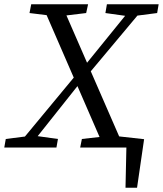

<svg xmlns="http://www.w3.org/2000/svg" viewBox="-40 -690 762 898"><path d="M499 0H599L552 -40L547 188H601L634 -39L499 -54V0ZM-20 0H224L231 -40L123 -55H105L-13 -40L-20 0ZM34 0H94L330 -297L337 -306H362L324 -350L34 0ZM98 -629 220 -614H239L363 -629L372 -670H106L98 -629ZM335 0H605L614 -40L494 -55H476L343 -40L335 0ZM354 -320 647 -670H589L357 -384L346 -370H321L354 -320ZM453 -629 560 -614H579L695 -629L702 -670H460L453 -629ZM447 0H540L248 -670H156L447 0Z"/></svg>

Font: Source Serif 4 Variable
Style: Italic
Weight: 400
Italic angle: -12°
Designer: Frank Grießhammer
Foundry: Adobe Systems Incorporated
Version: Version 4.004;hotconv 1.0.116;makeotfexe 2.5.65601